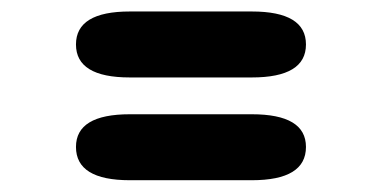

<svg xmlns="http://www.w3.org/2000/svg" viewBox="-20 -456 659 326"><path d="M109 -206.5Q109 -262 200.5 -262H407.5Q499.5 -262 499.5 -206.5Q499.5 -150 407.5 -150H200.5Q109 -150 109 -206.5ZM109 -380.5Q109 -436.5 200.5 -436.5H407.5Q499.5 -436.5 499.5 -380.5Q499.5 -324.5 407.5 -324.5H200.5Q109 -324.5 109 -380.5Z"/></svg>

Font: Sono Monospace
Style: Bold
Weight: 700
Designer: Tyler Finck
Foundry: Tyler Finck
Version: Version 2.112